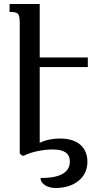

<svg xmlns="http://www.w3.org/2000/svg" viewBox="-20 -780 502 962"><path d="M420 -444V-492H179V-760H28V-720C73 -720 79 -713 79 -660V-11L91 0H100C141 -21 199 -31 245 -31C301 -31 330 -12 330 29C330 84 282 112 183 112C183 138 213 162 259 162C347 162 418 114 418 31C418 -43 368 -86 280 -86C246 -86 207 -79 179 -64V-444Z"/></svg>

Font: Noto Serif Armenian SemiCondensed Medium
Style: Regular
Weight: 500
Width: 4
Designer: Monotype Design Team
Foundry: Monotype Imaging Inc.
Version: Version 2.008